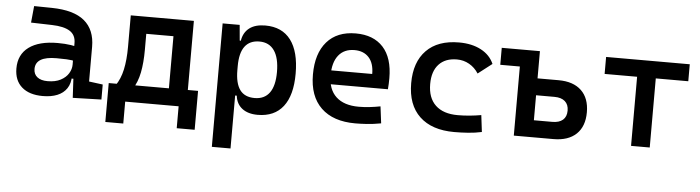

<svg xmlns="http://www.w3.org/2000/svg" viewBox="-47 -726 4195 1150"><g transform="rotate(5 2051.0 -151.0)"><path d="M396 4.9 387.7 -148.4 377.9 -198.7V-322.8Q377.9 -371.6 341.8 -394.3Q305.7 -417 234.4 -418.9L107.9 -422.4L117.7 -522.5L224.6 -521Q356.4 -519 420.7 -465.6Q484.9 -412.1 484.9 -309.6V-101.1L567.9 -90.3V0ZM215.8 9.8Q134.3 9.8 89.4 -29.8Q44.4 -69.3 44.4 -141.6Q44.4 -225.1 105.2 -269.8Q166 -314.5 277.8 -314.5Q322.8 -314.5 357.7 -309.1Q392.6 -303.7 421.9 -293.5L400.4 -213.4Q368.2 -220.7 338.6 -221.9Q309.1 -223.1 278.3 -223.1Q152.8 -223.1 152.8 -147.9Q152.8 -116.2 174.8 -98.9Q196.8 -81.5 236.8 -81.5Q283.7 -81.5 315.2 -98.1Q346.7 -114.7 362.3 -140.4Q377.9 -166 377.9 -192.9V-242.2L404.3 -109.4H363.3L379.9 -125Q379.9 -80.1 359.6 -50Q339.4 -20 302.7 -5.1Q266.1 9.8 215.8 9.8Z M749.5 -80.1 645 -92.3Q673.8 -132.8 686.5 -191.2Q699.2 -249.5 699.2 -329.1V-517.6H801.3V-318.8Q801.3 -241.7 789.6 -182.4Q777.8 -123 749.5 -80.1ZM603 131.8V-72.8H710.9V131.8ZM1032.2 131.8V-72.8H1140.1V131.8ZM964.8 0V-517.6H1078.6V0ZM752.4 -415.5V-517.6H1027.8V-415.5ZM1140.1 -102.1V0H603V-102.1Z M1251.5 224.6V-517.6H1354L1363.8 -408.2V224.6ZM1507.8 9.8Q1449.7 9.8 1414.6 -17.1Q1379.4 -43.9 1373.5 -93.8H1328.6L1363.8 -246.1Q1363.8 -167.5 1392.3 -128.2Q1420.9 -88.9 1481 -88.9Q1540 -88.9 1570.6 -130.9Q1601.1 -172.9 1601.1 -255.4Q1601.1 -340.3 1570.3 -384.5Q1539.6 -428.7 1481 -428.7Q1422.9 -428.7 1393.3 -389.2Q1363.8 -349.6 1363.8 -271L1330.1 -423.8H1369.1Q1377 -473.6 1412.1 -500.5Q1447.3 -527.3 1507.8 -527.3Q1608.4 -527.3 1660.9 -457.8Q1713.4 -388.2 1713.4 -255.4Q1713.4 -125.5 1660.9 -57.9Q1608.4 9.8 1507.8 9.8Z M2094.7 9.8Q1961.4 9.8 1889.2 -59.8Q1816.9 -129.4 1816.9 -259.8Q1816.9 -386.7 1878.2 -457Q1939.5 -527.3 2051.8 -527.3Q2158.2 -527.3 2216.6 -463.4Q2274.9 -399.4 2274.9 -277.3Q2274.9 -242.2 2272 -210.9H1903.8V-293.9H2170.4Q2170.4 -358.4 2139.2 -392.8Q2107.9 -427.2 2052.7 -427.2Q1990.7 -427.2 1956.8 -384.8Q1922.9 -342.3 1922.9 -264.6Q1922.9 -179.7 1970.5 -135.5Q2018.1 -91.3 2106.4 -91.3Q2139.2 -91.3 2171.4 -95Q2203.6 -98.6 2236.8 -105L2249.5 -3.9Q2202.6 4.9 2163.6 7.3Q2124.5 9.8 2094.7 9.8Z M2689.9 9.8Q2554.7 9.8 2481.2 -59.8Q2407.7 -129.4 2407.7 -259.8Q2407.7 -386.7 2476.6 -457Q2545.4 -527.3 2672.9 -527.3Q2750 -527.3 2804.9 -498.3Q2859.9 -469.2 2882.8 -416.5L2798.8 -351.6Q2776.9 -386.2 2742.9 -405.5Q2709 -424.8 2668.9 -424.8Q2599.1 -424.8 2560.3 -383.1Q2521.5 -341.3 2521.5 -264.6Q2521.5 -181.2 2568.1 -137Q2614.7 -92.8 2701.7 -92.8Q2737.3 -92.8 2773.2 -96.2Q2809.1 -99.6 2842.8 -105.5L2855 -4.9Q2814.9 3.9 2772.5 6.8Q2730 9.8 2689.9 9.8Z M3146.5 0V-102.1H3270Q3311 -102.1 3333.3 -121.3Q3355.5 -140.6 3355.5 -177.2Q3355.5 -213.4 3333.3 -232.9Q3311 -252.4 3270 -252.4H3136.7V-354H3285.6Q3374.5 -354 3422.9 -307.9Q3471.2 -261.7 3471.2 -177.2Q3471.2 -92.3 3422.9 -46.1Q3374.5 0 3285.6 0ZM3047.4 0V-517.6H3159.2V0ZM2929.7 -415.5V-517.6H3102.1V-415.5Z M3752.4 0V-517.6H3864.7V0ZM3557.1 -415.5V-517.6H4060.1V-415.5Z"/></g></svg>

Font: Cascadia Mono Medium
Style: Regular
Weight: 500
Monospace: yes
Designer: Aaron Bell
Foundry: Saja Typeworks
Version: Version 2407.024